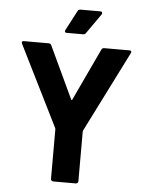

<svg xmlns="http://www.w3.org/2000/svg" viewBox="-59 -932 735 978"><g transform="rotate(5 308.5 -443.0)"><path d="M250 -1Q245 -1 241.5 -4.5Q238 -8 238 -13V-266Q238 -270 237 -272L31 -686Q29 -690 29 -692Q29 -700 40 -700H166Q176 -700 180 -691L305 -425Q307 -422 308 -422Q310 -422 311 -425L436 -691Q440 -700 450 -700H578Q585 -700 587 -697.5Q589 -695 589 -693Q589 -690 587 -686L379 -272Q378 -270 378 -266V-13Q378 -8 374.5 -4.5Q371 -1 366 -1ZM253 -761Q246 -761 244.5 -764Q243 -767 243 -769Q243 -771 245 -775L298 -876Q302 -885 313 -885H414Q421 -885 422.5 -882Q424 -879 424 -877Q424 -874 422 -870L351 -769Q346 -761 337 -761Z"/></g></svg>

Font: LinhAnh
Style: Bold
Weight: 700
Designer: Jeremy Tribby
Foundry: Tribby Type
Version: Version 1.408